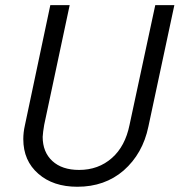

<svg xmlns="http://www.w3.org/2000/svg" viewBox="-20 -710 688 736"><path d="M69.3 -176.8Q69.3 -202.1 75.2 -228.5L172.9 -690.4H247.1L149.4 -231.4Q144.5 -203.1 143.6 -185.5Q143.6 -127 180.7 -92.8Q217.8 -58.6 283.2 -58.6Q357.4 -58.6 409.2 -104.5Q460 -149.4 476.6 -231.4L575.2 -690.4H648.4L548.8 -224.6Q527.3 -121.1 454.1 -56.6Q381.8 5.9 276.4 5.9Q183.6 5.9 127 -43.9Q69.3 -93.8 69.3 -176.8Z"/></svg>

Font: Dinish
Style: Italic
Weight: 400
Italic angle: -12°
Designer: Bert Driehuis
Foundry: Playbeing
Version: Version 3.002; git-62d0f29-release